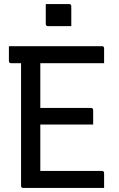

<svg xmlns="http://www.w3.org/2000/svg" viewBox="-20 -928 590 948"><path d="M206 -908H321Q332 -908 332 -897V-799H217Q206 -799 206 -810ZM95 0Q84 0 84 -11V-616H35Q24 -616 24 -627V-700H483Q494 -700 494 -689V-616H179V-395H429Q440 -395 440 -384V-313H179V-84H483Q494 -84 494 -73V0Z"/></svg>

Font: Recursive Sn Lnr St
Style: Regular
Weight: 400
Version: Version 1.079;hotconv 1.0.112;makeotfexe 2.5.65598; ttfautoh